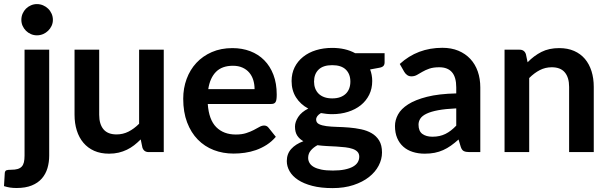

<svg xmlns="http://www.w3.org/2000/svg" viewBox="-49 -762 3050 962"><path d="M197.5 -513V17.5Q197.5 51 188.8 80.5Q180 110 160.8 132.2Q141.5 154.5 110.2 167.2Q79 180 34 180Q16.5 180 1.5 177.8Q-13.5 175.5 -29 170.5L-25 104Q-23.5 94 -17 91.2Q-10.5 88.5 8 88.5Q26.5 88.5 39.2 84.8Q52 81 59.8 72.8Q67.5 64.5 70.8 51Q74 37.5 74 17.5V-513ZM216 -662.5Q216 -646.5 209.5 -632.5Q203 -618.5 192.2 -608Q181.5 -597.5 167 -591.2Q152.5 -585 136 -585Q120 -585 105.8 -591.2Q91.5 -597.5 81 -608Q70.5 -618.5 64.2 -632.5Q58 -646.5 58 -662.5Q58 -679 64.2 -693.5Q70.5 -708 81 -718.5Q91.5 -729 105.8 -735.2Q120 -741.5 136 -741.5Q152.5 -741.5 167 -735.2Q181.5 -729 192.2 -718.5Q203 -708 209.5 -693.5Q216 -679 216 -662.5Z M448 -513V-187Q448 -140 469.5 -114.2Q491 -88.5 535 -88.5Q567 -88.5 594.8 -102.5Q622.5 -116.5 648 -142V-513H771.5V0H696Q672 0 664.5 -22.5L656 -63.5Q640 -47.5 623 -34.2Q606 -21 586.8 -11.8Q567.5 -2.5 545.5 2.8Q523.5 8 497.5 8Q455.5 8 423.2 -6.2Q391 -20.5 369 -46.5Q347 -72.5 335.8 -108.2Q324.5 -144 324.5 -187V-513Z M1115.5 -521Q1164 -521 1204.8 -505.5Q1245.5 -490 1275 -460.2Q1304.5 -430.5 1321 -387.2Q1337.5 -344 1337.5 -288.5Q1337.5 -274.5 1336.2 -265.2Q1335 -256 1331.8 -250.8Q1328.5 -245.5 1323 -243.2Q1317.5 -241 1309 -241H992Q997.5 -162 1034.5 -125Q1071.5 -88 1132.5 -88Q1162.5 -88 1184.2 -95Q1206 -102 1222.2 -110.5Q1238.5 -119 1250.8 -126Q1263 -133 1274.5 -133Q1288.5 -133 1297 -121.5L1333 -76.5Q1312.5 -52.5 1287 -36.2Q1261.5 -20 1233.8 -10.2Q1206 -0.5 1177.2 3.5Q1148.5 7.5 1121.5 7.5Q1068 7.5 1022 -10.2Q976 -28 942 -62.8Q908 -97.5 888.5 -148.8Q869 -200 869 -267.5Q869 -320 886 -366.2Q903 -412.5 934.8 -446.8Q966.5 -481 1012.2 -501Q1058 -521 1115.5 -521ZM1118 -432.5Q1063.5 -432.5 1033.2 -402Q1003 -371.5 994.5 -315.5H1226.5Q1226.5 -339.5 1220 -360.8Q1213.5 -382 1200 -398Q1186.5 -414 1166 -423.2Q1145.5 -432.5 1118 -432.5Z M1615.5 -522Q1682 -522 1730.5 -495.5H1878V-449.5Q1878 -438 1872 -431.5Q1866 -425 1851.5 -422.5L1805.5 -414Q1810.5 -401 1813.2 -386.5Q1816 -372 1816 -356Q1816 -318 1800.8 -287.2Q1785.5 -256.5 1758.8 -235Q1732 -213.5 1695.2 -201.8Q1658.5 -190 1615.5 -190Q1601 -190 1587 -191.5Q1573 -193 1559 -195.5Q1535 -181 1535 -163Q1535 -147.5 1549.2 -140.2Q1563.5 -133 1586.8 -130Q1610 -127 1639.5 -126.2Q1669 -125.5 1700 -123Q1731 -120.5 1760.5 -114.2Q1790 -108 1813.2 -94.5Q1836.5 -81 1850.8 -57.8Q1865 -34.5 1865 2Q1865 36 1848.2 68Q1831.5 100 1799.8 125Q1768 150 1722 165.2Q1676 180.5 1617 180.5Q1558.5 180.5 1515.5 169.2Q1472.5 158 1444.2 139.2Q1416 120.5 1402 96Q1388 71.5 1388 45Q1388 9 1410 -15.5Q1432 -40 1471 -54.5Q1452 -65 1440.5 -82.2Q1429 -99.5 1429 -128Q1429 -151 1445.2 -176Q1461.5 -201 1495.5 -218Q1456.5 -239 1434.2 -274Q1412 -309 1412 -356Q1412 -394 1427.2 -424.8Q1442.5 -455.5 1469.8 -477.2Q1497 -499 1534.2 -510.5Q1571.5 -522 1615.5 -522ZM1751 23Q1751 8 1742 -1.5Q1733 -11 1717.5 -16.2Q1702 -21.5 1681.2 -24Q1660.5 -26.5 1637.2 -27.8Q1614 -29 1589.2 -30.2Q1564.5 -31.5 1541.5 -34.5Q1520.5 -23 1507.8 -7.5Q1495 8 1495 29Q1495 42.5 1501.8 54.2Q1508.5 66 1523.2 74.5Q1538 83 1561.5 87.8Q1585 92.5 1619 92.5Q1653.5 92.5 1678.5 87.2Q1703.5 82 1719.8 72.8Q1736 63.5 1743.5 50.8Q1751 38 1751 23ZM1615.5 -269Q1638.5 -269 1655.5 -275.2Q1672.5 -281.5 1683.8 -292.5Q1695 -303.5 1700.8 -319Q1706.5 -334.5 1706.5 -353Q1706.5 -391 1683.8 -413.2Q1661 -435.5 1615.5 -435.5Q1570 -435.5 1547.2 -413.2Q1524.5 -391 1524.5 -353Q1524.5 -335 1530.2 -319.5Q1536 -304 1547.2 -292.8Q1558.5 -281.5 1575.8 -275.2Q1593 -269 1615.5 -269Z M2357.5 0H2302Q2284.5 0 2274.5 -5.2Q2264.5 -10.5 2259.5 -26.5L2248.5 -63Q2229 -45.5 2210.2 -32.2Q2191.5 -19 2171.5 -10Q2151.5 -1 2129 3.5Q2106.5 8 2079 8Q2046.5 8 2019 -0.8Q1991.5 -9.5 1971.8 -27Q1952 -44.5 1941 -70.5Q1930 -96.5 1930 -131Q1930 -160 1945.2 -188.2Q1960.5 -216.5 1996 -239.2Q2031.5 -262 2090.5 -277Q2149.5 -292 2237 -294V-324Q2237 -375.5 2215.5 -400.2Q2194 -425 2152 -425Q2122 -425 2102 -418Q2082 -411 2067.2 -402.2Q2052.5 -393.5 2040 -386.5Q2027.5 -379.5 2012.5 -379.5Q2000 -379.5 1991 -386Q1982 -392.5 1976.5 -402L1954 -441.5Q2042.5 -522.5 2167.5 -522.5Q2212.5 -522.5 2247.8 -507.8Q2283 -493 2307.5 -466.8Q2332 -440.5 2344.8 -404Q2357.5 -367.5 2357.5 -324ZM2117.5 -77Q2136.5 -77 2152.5 -80.5Q2168.5 -84 2182.8 -91Q2197 -98 2210.2 -108.2Q2223.5 -118.5 2237 -132.5V-219Q2183 -216.5 2146.8 -209.8Q2110.5 -203 2088.5 -192.5Q2066.5 -182 2057.2 -168Q2048 -154 2048 -137.5Q2048 -105 2067.2 -91Q2086.5 -77 2117.5 -77Z M2479 0V-513H2554.5Q2578.5 -513 2586 -490.5L2594.5 -450Q2626 -482.5 2663.8 -501.8Q2701.5 -521 2753 -521Q2795 -521 2827.5 -506.8Q2860 -492.5 2881.8 -466.8Q2903.5 -441 2914.8 -405.2Q2926 -369.5 2926 -326.5V0H2802.5V-326.5Q2802.5 -373.5 2781 -399.2Q2759.5 -425 2715.5 -425Q2683.5 -425 2655.8 -410.8Q2628 -396.5 2602.5 -371V0Z"/></svg>

Font: Lato TR
Style: Bold
Weight: 700
Designer: Lukasz Dziedzic
Foundry: tyPoland Lukasz Dziedzic
Version: Version 1.104 2013